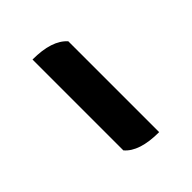

<svg xmlns="http://www.w3.org/2000/svg" viewBox="3 -858 402 402"><g transform="rotate(45 204.0 -657.0)"><path d="M56 -617Q56 -674 82 -697H351Q351 -639 325 -617Z"/></g></svg>

Font: Gabriela
Style: Regular
Weight: 400
Designer: Eduardo Rodriguez Tunni
Foundry: Eduardo Rodriguez Tunni
Version: Version 1.003